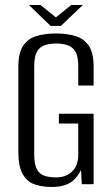

<svg xmlns="http://www.w3.org/2000/svg" viewBox="-20 -732 442 763"><path d="M186 11Q150 11 120 1.5Q90 -8 71.5 -38Q53 -68 53 -128V-467Q53 -523 72.5 -551Q92 -579 125.5 -589Q159 -599 203 -599Q247 -599 280.5 -588.5Q314 -578 333 -550Q352 -522 352 -467V-392H291V-468Q291 -508 279.5 -527Q268 -546 248.5 -552.5Q229 -559 203 -559Q178 -559 158 -552.5Q138 -546 127 -527Q116 -508 116 -468V-118Q116 -78 127 -58.5Q138 -39 158 -33Q178 -27 203 -27Q242 -27 266.5 -50.5Q291 -74 291 -118V-241H214V-280H352V0H305L302 -57Q299 -50 294.5 -43.5Q290 -37 287 -32Q273 -12 248.5 -0.5Q224 11 186 11ZM181 -629 95 -712H141L202 -663L263 -712H309L222 -629Z"/></svg>

Font: Alumni Sans
Style: Regular
Weight: 400
Designer: Robert E. Leuschke
Foundry: Robert E. Leuschke
Version: Version 1.018